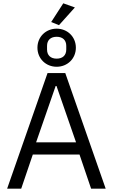

<svg xmlns="http://www.w3.org/2000/svg" viewBox="-20 -1139 681 1159"><path d="M432 -1094 362 -1119 289 -1006 336 -987ZM322 -736C387 -736 438 -785 438 -851C438 -917 387 -966 322 -966C257 -966 206 -917 206 -851C206 -785 257 -736 322 -736ZM322 -785C286 -785 264 -805 264 -840V-862C264 -897 286 -917 322 -917C358 -917 380 -897 380 -862V-840C380 -805 358 -785 322 -785ZM618 0 374 -698H267L23 0H108L178 -206H460L530 0ZM439 -280H198L316 -620H321Z"/></svg>

Font: LVC Sans
Style: Regular
Weight: 400
Designer: Mike Abbink, Paul van der Laan, Pieter van Rosmalen
Foundry: Bold Monday
Version: Version 3.0